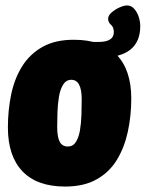

<svg xmlns="http://www.w3.org/2000/svg" viewBox="-20 -677 535 705"><path d="M219 8Q116 8 62.5 -48Q9 -104 9 -209Q9 -272 21 -330Q33 -388 61 -433Q89 -478 135.5 -504.5Q182 -531 251 -531Q355 -531 408.5 -475.5Q462 -420 462 -315Q462 -252 449.5 -194Q437 -136 409.5 -90.5Q382 -45 335 -18.5Q288 8 219 8ZM229 -139Q248 -139 258.5 -155.5Q269 -172 273.5 -198Q278 -224 279 -254.5Q280 -285 280 -312Q280 -384 242 -384Q223 -384 212 -366.5Q201 -349 196.5 -322Q192 -295 191 -265.5Q190 -236 190 -212Q190 -173 199.5 -156Q209 -139 229 -139ZM346 -465 319 -523H342Q398 -523 398 -559Q398 -577 387.5 -586Q377 -595 377 -608Q377 -620 389.5 -631Q402 -642 418.5 -649.5Q435 -657 447 -657Q462 -657 473 -644.5Q484 -632 489.5 -614.5Q495 -597 495 -581Q495 -465 346 -465Z"/></svg>

Font: Asap Condensed Condensed Black
Style: Italic
Weight: 900
Width: 3
Italic angle: -6°
Designer: Pablo Cosgaya
Foundry: Omnibus-Type
Version: Version 3.001; ttfautohint (v1.8.4.7-5d5b)